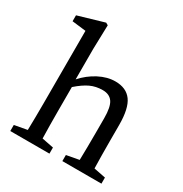

<svg xmlns="http://www.w3.org/2000/svg" viewBox="-169 -858 940 987"><g transform="rotate(30 301.0 -364.5)"><path d="M570.8 0H338.9V-36.1L413.1 -49.8Q415 -124 415 -210V-297.9Q415 -365.7 396 -392.8Q377 -419.9 336.9 -419.9Q296.9 -419.9 263.9 -404.5Q231 -389.2 190.9 -354V-210Q190.9 -126 192.9 -49.8L262.2 -36.1V0H29.8V-36.1L105 -49.8Q106.9 -126 106.9 -210V-639.2L24.9 -648.9V-684.1L178.2 -729L191.9 -721.2L188 -579.1V-397.9Q225.1 -439.9 274.2 -465.6Q323.2 -491.2 371.1 -491.2Q436 -491.2 467.5 -448Q499 -404.8 499 -306.2V-210Q499 -126 501 -49.8L570.8 -36.1Z"/></g></svg>

Font: SourceSerifPro-Regular
Style: Regular
Weight: 400
Designer: Frank Grießhammer
Foundry: Adobe Systems Incorporated
Version: Version 1.014;PS Version 1.0;hotconv 1.0.73;makeotf.lib2.5.5